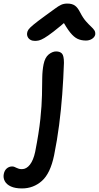

<svg xmlns="http://www.w3.org/2000/svg" viewBox="-147 -795 554 1075"><path d="M-24 260Q-62 260 -86 249Q-110 238 -120 219.5Q-130 201 -126 180Q-122 159 -109 148Q-96 137 -79 137Q-72 137 -66 139.5Q-60 142 -54 145Q-48 148 -41 150Q-34 152 -24 152Q1 152 20.5 127Q40 102 50 55Q71 -52 79 -129Q87 -206 88 -261.5Q89 -317 89.5 -358.5Q90 -400 97 -435Q105 -474 126 -490.5Q147 -507 167 -507Q189 -507 200 -495Q211 -483 211 -443Q208 -354 201.5 -267Q195 -180 184 -95Q173 -10 156 74Q135 176 87.5 218Q40 260 -24 260ZM49 -566Q34 -566 23.5 -572Q13 -578 8 -588.5Q3 -599 5 -611Q6 -620 12.5 -629.5Q19 -639 40 -656.5Q61 -674 105 -706Q140 -731 160 -746Q180 -761 195 -768Q210 -775 230 -775Q256 -775 272 -764Q288 -753 302 -725Q318 -694 334.5 -675.5Q351 -657 363 -646Q375 -635 381.5 -625Q388 -615 386 -600Q382 -586 367.5 -577Q353 -568 334 -568Q308 -568 287.5 -577.5Q267 -587 246 -613Q225 -639 198 -689L237 -688Q185 -643 152.5 -618Q120 -593 101 -582Q82 -571 70.5 -568.5Q59 -566 49 -566Z"/></svg>

Font: Shantell Sans Medium
Style: Italic
Weight: 500
Italic angle: -11°
Designer: Stephen Nixon, Anya Danilova, Shantell Martin
Foundry: Arrow Type
Version: Version 1.011;[c5ecc13dd]